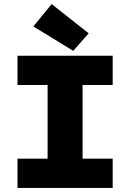

<svg xmlns="http://www.w3.org/2000/svg" viewBox="-20 -924 640 944"><path d="M66 0V-144H214V-506H66V-650H534V-506H386V-144H534V0ZM340 -674 144 -794 234 -904 416 -760Z"/></svg>

Font: Source Code Pro Black
Style: Regular
Weight: 900
Monospace: yes
Designer: Paul D. Hunt, Teo Tuominen
Foundry: Adobe Systems Incorporated
Version: Version 2.030;PS 1.000;hotconv 16.6.51;makeotf.lib2.5.65220